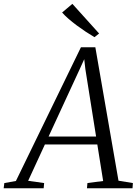

<svg xmlns="http://www.w3.org/2000/svg" viewBox="-80 -1000 742 1020"><path d="M-60.5 0 -57 -27.5 4.5 -38.5 350 -749H426.5L549.5 -40L626 -27.5L624 0H382L384.5 -27.5L468 -38.5L437 -232.5H158.5L69.5 -39.5L154.5 -27.5L152 0ZM178 -274.5H430.5L373.5 -633L367.5 -685.5L345 -636ZM422 -802.5Q400.5 -815 376 -831.2Q351.5 -847.5 327.5 -865.2Q303.5 -883 283.2 -900.8Q263 -918.5 250 -933.5L304.5 -979.5L446.5 -822Z"/></svg>

Font: Merriweather 72pt Light
Style: Italic
Weight: 300
Italic angle: -7.8°
Version: Version 2.101